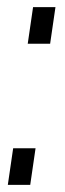

<svg xmlns="http://www.w3.org/2000/svg" viewBox="-20 -520 184 540"><path d="M80 -103 65 0H2L17 -103ZM136 -500 121 -397H58L73 -500Z"/></svg>

Font: Pathway Extreme SemiCondensed ExtraLight
Style: Italic
Weight: 250
Width: 4
Italic angle: -8°
Version: Version 1.001;gftools[0.9.26]